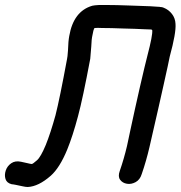

<svg xmlns="http://www.w3.org/2000/svg" viewBox="-69 -734 725 768"><path d="M42 14Q85 12 134 -31Q170 -63 200 -136Q222 -190 243 -269Q262 -339 292 -499Q293 -512 296 -547Q297 -578 301 -594Q304 -614 309 -622H310Q321 -623 339 -622Q374 -622 424 -620Q472 -619 509 -617Q527 -616 536 -616L538 -615Q540 -614 540 -613Q542 -593 521 -513Q517 -498 509 -464.5Q501 -431 491 -387.5Q481 -344 471 -298.5Q461 -253 452.5 -213.5Q444 -174 439 -150Q427 -99 410 -50Q402 -28 411.5 -15Q421 -2 438.5 1Q456 4 473.5 -5.5Q491 -15 498 -38Q516 -90 529 -146Q534 -168 543.5 -209.5Q553 -251 564 -299Q575 -347 585 -392.5Q595 -438 602 -469.5Q609 -501 610 -508Q636 -603 633 -639Q632 -661 619 -678Q606 -695 586 -703Q580 -706 572 -706Q569 -707 562 -707Q551 -708 532 -709Q507 -710 447 -712Q395 -714 359 -714H327Q308 -713 300 -711Q225 -689 208 -590Q204 -569 203 -533Q201 -504 199 -497Q170 -340 153 -273Q133 -201 114 -154Q94 -106 79 -93Q62 -78 58 -78Q54 -78 40 -81.5Q26 -85 15 -87Q-8 -92 -24 -81Q-40 -70 -46 -52Q-52 -34 -47 -18Q-42 -2 -22 3Q-18 3 -5.5 5.5Q7 8 20.5 11Q34 14 42 14Z"/></svg>

Font: Balsamiq Sans
Style: Italic
Weight: 400
Italic angle: -12°
Designer: Michael Angeles
Foundry: Balsamiq SRL
Version: Version 1.020; ttfautohint (v1.8.4.7-5d5b);gftools[0.9.26]